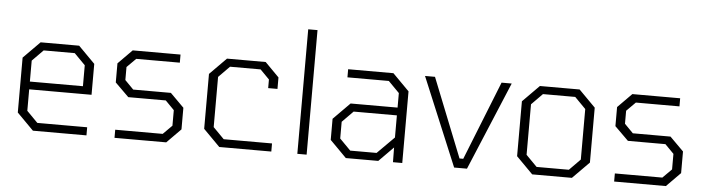

<svg xmlns="http://www.w3.org/2000/svg" viewBox="-46 -934 4157 1132"><g transform="rotate(5 2032.5 -368.5)"><path d="M173 0 75 -99V-424L173 -523H401L499 -424V-241H130V-114L195 -48H490V0ZM130 -287H444V-411L379 -477H195L130 -411Z M656 0V-48H937L990 -101V-193L938 -246H716L635 -326V-439L718 -523H1001V-475H743L690 -422V-345L741 -293H964L1045 -212V-84L962 0Z M1276 0 1178 -99V-424L1276 -523H1505L1588 -439V-371H1533V-422L1479 -477H1298L1233 -411V-114L1298 -48H1584V0Z M1738 0V-737H1793V0Z M2025 0 1927 -99V-224L2025 -323H2303V-409L2238 -475H1993V-523H2261L2359 -424V0H2304L2303 -87L2217 0ZM2047 -46H2203L2303 -146V-277H2047L1982 -211V-112Z M2666 0 2448 -523H2507L2693 -56H2715L2901 -523H2961L2742 0Z M3128 0 3030 -99V-424L3128 -523H3363L3461 -424V-99L3363 0ZM3150 -46H3341L3406 -112V-411L3341 -477H3150L3085 -411V-112Z M3613 0V-48H3894L3947 -101V-193L3895 -246H3673L3592 -326V-439L3675 -523H3958V-475H3700L3647 -422V-345L3698 -293H3921L4002 -212V-84L3919 0Z"/></g></svg>

Font: Tomorrow Light
Style: Regular
Weight: 300
Designer: Tony de Marco, Monica Rizzolli
Foundry: Just in Type
Version: Version 2.002